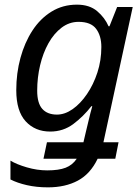

<svg xmlns="http://www.w3.org/2000/svg" viewBox="-20 -566 591 826"><path d="M186 240Q137 240 95.5 230.5Q54 221 25 206V125Q51 141 95.5 154Q140 167 183 167Q233 167 262.5 155.5Q292 144 310 117H167L182 46H339L350 -1Q354 -17 361.5 -49Q369 -81 377 -109H373Q339 -65 295.5 -32.5Q252 0 196 0Q131 0 90.5 -44Q50 -88 50 -178Q50 -251 68 -317Q86 -383 119.5 -434.5Q153 -486 201.5 -516Q250 -546 311 -546Q365 -546 398 -518Q431 -490 447 -453H451L484 -536H551L425 46H490L476 117H400Q369 182 315 211Q261 240 186 240ZM225 -73Q259 -73 292.5 -96.5Q326 -120 354 -161Q382 -202 399 -254Q416 -306 416 -364Q416 -412 393.5 -442Q371 -472 318 -472Q278 -472 245 -447Q212 -422 188.5 -380Q165 -338 152.5 -285Q140 -232 140 -176Q140 -122 162 -97.5Q184 -73 225 -73Z"/></svg>

Font: Noto IKEA Latin
Style: Italic
Weight: 400
Italic angle: -12°
Designer: Monotype Design Team
Foundry: Monotype Imaging Inc.
Version: Version 1.0